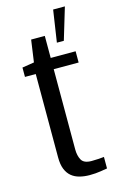

<svg xmlns="http://www.w3.org/2000/svg" viewBox="-109 -726 468 774"><g transform="rotate(-15 125.5 -339.5)"><path d="M166 2Q144 2 124.5 -3Q105 -8 91 -19.5Q77 -31 69 -50.5Q61 -70 61 -100V-448H16V-487L66 -495L79 -587H136V-495H240V-448H136V-113Q136 -87 146 -69Q156 -51 188 -51Q202 -51 218 -52Q234 -53 240 -54V-6Q234 -5 212.5 -1.5Q191 2 166 2ZM176 -548 196 -681H245L205 -548Z"/></g></svg>

Font: Alumni Sans Thin Medium
Style: Regular
Weight: 500
Version: Version 1.018